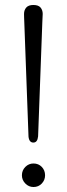

<svg xmlns="http://www.w3.org/2000/svg" viewBox="-20 -745 270 771"><path d="M114 -725Q134 -725 142.8 -714.8Q151.5 -704.5 151.5 -689Q151.5 -677.5 150 -657L133 -197.5Q130.5 -172.5 114 -172.5Q97 -172.5 94.5 -196.5L77.5 -657Q77 -665.5 76.8 -674.5Q76.5 -683.5 76.5 -689Q76.5 -704.5 85.5 -714.8Q94.5 -725 114 -725ZM114.5 6Q95.5 6 81.8 -8Q68 -22 68 -41Q68 -61 81.8 -74.8Q95.5 -88.5 114.5 -88.5Q134.5 -88.5 147.8 -74.8Q161 -61 161 -41Q161 -22 147.8 -8Q134.5 6 114.5 6Z"/></svg>

Font: Fraunces 144pt SuperSoft Light
Style: Regular
Weight: 300
Version: Version 1.000;[0bf87f6ff]